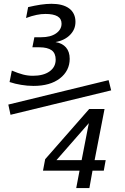

<svg xmlns="http://www.w3.org/2000/svg" viewBox="-20 -838 642 990"><path d="M152.8 -395C209.5 -395 254.9 -407.7 288.6 -433.6C322.3 -459.5 339.4 -494.1 339.4 -534.7C339.4 -560.1 332.5 -579.1 320.3 -593.3C307.6 -607.9 289.6 -617.2 266.1 -621.1C298.8 -627 323.7 -640.1 341.3 -658.2C359.9 -677.2 369.1 -698.7 369.1 -725.6C369.1 -754.4 358.4 -777.8 337.4 -793.9C314.9 -811 283.2 -818.4 245.6 -818.4C228.5 -818.4 209.5 -816.9 189.5 -814C169.4 -811 147.9 -806.6 125 -801.3L114.3 -745.1C133.8 -752.4 151.9 -757.8 168.5 -761.2C184.6 -764.6 199.2 -766.1 214.8 -766.1C240.7 -766.1 262.2 -762.2 276.4 -753.9C290.5 -745.6 297.4 -732.9 297.4 -715.8C297.4 -695.3 287.6 -678.7 268.6 -665.5C249.5 -652.3 224.1 -646 192.4 -646H157.2L147 -594.2H182.1C210.9 -594.2 232.4 -588.9 246.6 -578.6C260.3 -568.4 267.1 -551.8 267.1 -530.8C267.1 -505.9 257.3 -485.4 235.4 -469.7C214.4 -454.6 185.1 -447.3 150.4 -447.3C132.3 -447.3 116.2 -449.2 99.1 -453.6C82 -458 63 -464.8 41 -474.1L29.3 -415C49.8 -408.2 68.4 -403.8 89.4 -400.4C109.9 -397 130.9 -395 152.8 -395ZM34.2 -246.1 553.2 -372.1 540 -424.8 22.9 -298.8ZM373 131.8H440.9L457 42H515.1L524.9 -12.2H467.8L519 -275.9H439.9L212.9 -17.1L201.7 42H390.1ZM271 -12.2 438 -203.1 400.9 -12.2Z"/></svg>

Font: Hack
Style: Oblique
Weight: 400
Italic angle: -12°
Monospace: yes
Designer: Christopher Simpkins
Foundry: Christopher Simpkins
Version: Version 2.010